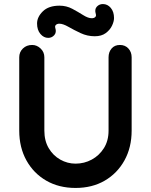

<svg xmlns="http://www.w3.org/2000/svg" viewBox="-20 -923 745 948"><path d="M572 -701Q598 -701 614 -683.5Q630 -666 630 -640V-278Q630 -195 594.5 -131Q559 -67 497 -31Q435 5 353 5Q271 5 208.5 -31Q146 -67 110.5 -131Q75 -195 75 -278V-640Q75 -666 93 -683.5Q111 -701 139 -701Q162 -701 180.5 -683.5Q199 -666 199 -640V-278Q199 -228 220.5 -191.5Q242 -155 277.5 -135Q313 -115 353 -115Q396 -115 433 -135Q470 -155 493 -191.5Q516 -228 516 -278V-640Q516 -666 531 -683.5Q546 -701 572 -701ZM218 -736Q196 -736 179.5 -755.5Q163 -775 163 -807Q163 -839 191.5 -867Q220 -895 274 -895Q308 -895 337 -879.5Q366 -864 390.5 -848.5Q415 -833 433 -833Q444 -833 450 -838.5Q456 -844 453 -854Q446 -877 458 -890Q470 -903 488 -903Q511 -903 527 -884Q543 -865 543 -834Q543 -817 533 -796Q523 -775 502 -759.5Q481 -744 448 -744Q411 -744 378 -759.5Q345 -775 318 -790.5Q291 -806 273 -806Q263 -806 256.5 -800.5Q250 -795 253 -785Q260 -763 248 -749.5Q236 -736 218 -736Z"/></svg>

Font: zvoove
Style: Bold
Weight: 700
Designer: Vernon Adams (Nunito) & Andrew Paglinawan (Quicksand)
Foundry: zvoove
Version: Version 3.006